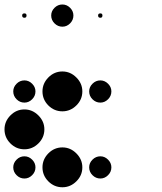

<svg xmlns="http://www.w3.org/2000/svg" viewBox="-24 -818 711 843"><path d="M416.7 -131.7Q435.8 -131.7 450.4 -117.1Q465 -102.5 465 -83.3Q465 -63.3 450.4 -48.8Q435.8 -34.2 416.7 -34.2Q396.7 -34.2 382.1 -48.8Q367.5 -63.3 367.5 -83.3Q367.5 -102.5 382.1 -117.1Q396.7 -131.7 416.7 -131.7ZM250 -170.8Q285 -170.8 311.2 -144.6Q337.5 -118.3 337.5 -83.3Q337.5 -47.5 311.2 -21.7Q285 4.2 250 4.2Q214.2 4.2 188.3 -21.7Q162.5 -47.5 162.5 -83.3Q162.5 -118.3 188.3 -144.6Q214.2 -170.8 250 -170.8ZM83.3 -131.7Q102.5 -131.7 117.1 -117.1Q131.7 -102.5 131.7 -83.3Q131.7 -63.3 117.1 -48.8Q102.5 -34.2 83.3 -34.2Q63.3 -34.2 48.8 -48.8Q34.2 -63.3 34.2 -83.3Q34.2 -102.5 48.8 -117.1Q63.3 -131.7 83.3 -131.7ZM83.3 -337.5Q118.3 -337.5 144.6 -311.2Q170.8 -285 170.8 -250Q170.8 -214.2 144.6 -188.3Q118.3 -162.5 83.3 -162.5Q47.5 -162.5 21.7 -188.3Q-4.2 -214.2 -4.2 -250Q-4.2 -285 21.7 -311.2Q47.5 -337.5 83.3 -337.5ZM416.7 -465Q435.8 -465 450.4 -450.4Q465 -435.8 465 -416.7Q465 -396.7 450.4 -382.1Q435.8 -367.5 416.7 -367.5Q396.7 -367.5 382.1 -382.1Q367.5 -396.7 367.5 -416.7Q367.5 -435.8 382.1 -450.4Q396.7 -465 416.7 -465ZM250 -504.2Q285 -504.2 311.2 -477.9Q337.5 -451.7 337.5 -416.7Q337.5 -380.8 311.2 -355Q285 -329.2 250 -329.2Q214.2 -329.2 188.3 -355Q162.5 -380.8 162.5 -416.7Q162.5 -451.7 188.3 -477.9Q214.2 -504.2 250 -504.2ZM83.3 -465Q102.5 -465 117.1 -450.4Q131.7 -435.8 131.7 -416.7Q131.7 -396.7 117.1 -382.1Q102.5 -367.5 83.3 -367.5Q63.3 -367.5 48.8 -382.1Q34.2 -396.7 34.2 -416.7Q34.2 -435.8 48.8 -450.4Q63.3 -465 83.3 -465ZM416.7 -759.2Q425.8 -759.2 425.8 -750Q425.8 -740 416.7 -740Q406.7 -740 406.7 -750Q406.7 -759.2 416.7 -759.2ZM250 -798.3Q269.2 -798.3 283.8 -783.8Q298.3 -769.2 298.3 -750Q298.3 -730 283.8 -715.4Q269.2 -700.8 250 -700.8Q230 -700.8 215.4 -715.4Q200.8 -730 200.8 -750Q200.8 -769.2 215.4 -783.8Q230 -798.3 250 -798.3ZM83.3 -759.2Q92.5 -759.2 92.5 -750Q92.5 -740 83.3 -740Q73.3 -740 73.3 -750Q73.3 -759.2 83.3 -759.2Z"/></svg>

Font: 0xA000-Dots-Mono
Style: Dots-Mono
Weight: 400
Version: Version 0.1